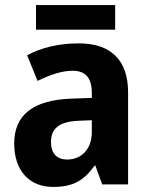

<svg xmlns="http://www.w3.org/2000/svg" viewBox="-20 -727 589 757"><path d="M434 -707H122V-610H434ZM291 -556C211 -556 142 -539 87 -509L128 -408C177 -432 224 -448 266 -448C315 -448 342 -423 342 -360V-341L259 -338C112 -332 36 -275 36 -161C36 -55 95 10 189 10C270 10 311 -16 353 -74H356L383 0H485V-363C485 -491 416 -556 291 -556ZM292 -251 342 -253V-206C342 -138 300 -98 245 -98C206 -98 181 -120 181 -167C181 -219 211 -248 292 -251Z"/></svg>

Font: Noto Sans Myanmar UI SemiCondensed
Style: Bold
Weight: 700
Width: 4
Designer: Monotype Design Team
Foundry: Monotype Imaging Inc.
Version: Version 2.103